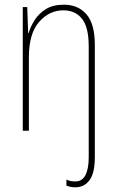

<svg xmlns="http://www.w3.org/2000/svg" viewBox="-20 -557 498 818"><path d="M301 241Q289 241 280 239Q271 237 263 234V208Q273 213 282.5 214.5Q292 216 301 216Q330 216 344 189Q358 162 358 113V-359Q358 -442 329 -477.5Q300 -513 250 -513Q190 -513 146.5 -463.5Q103 -414 103 -312V0H77V-527H96L100 -416H102Q110 -444 128 -472Q146 -500 176 -518.5Q206 -537 252 -537Q313 -537 348.5 -496Q384 -455 384 -366V114Q384 180 361.5 210.5Q339 241 301 241Z"/></svg>

Font: Noto Sans Khmer Condensed Thin
Style: Regular
Weight: 100
Width: 3
Designer: Danh Hong and the Monotype Design Team
Foundry: Monotype Imaging Inc.
Version: Version 2.004; ttfautohint (v1.8.4.7-5d5b)